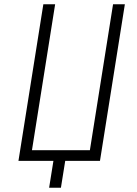

<svg xmlns="http://www.w3.org/2000/svg" viewBox="-20 -750 640 895"><path d="M209 125 229 0H66L182 -730H237L129 -50H399L507 -730H562L446 0H284L264 125Z"/></svg>

Font: JetBrains Mono Thin
Style: Italic
Weight: 100
Italic angle: -9°
Monospace: yes
Designer: Philipp Nurullin, Konstantin Bulenkov
Foundry: JetBrains
Version: Version 2.305; ttfautohint (v1.8.4.7-5d5b)